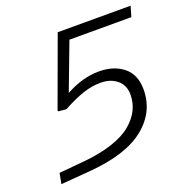

<svg xmlns="http://www.w3.org/2000/svg" viewBox="-121 -766 856 886"><g transform="rotate(-20 307.0 -322.5)"><path d="M538.1 -272Q538.1 -161.6 448.7 -89.4Q359.4 -17.1 179.2 -2L32.2 9.8L42 -42L164.1 -53.2Q246.1 -60.5 307.6 -81.1Q369.1 -101.6 404.3 -131.6Q439.5 -161.6 456.3 -196Q473.1 -230.5 473.1 -270Q473.1 -315.9 441.7 -342Q410.2 -368.2 360.8 -368.2Q319.8 -368.2 276.1 -354Q232.4 -339.8 171.9 -307.1L132.8 -311L131.8 -315.9L255.9 -654.8H613.8L599.1 -604H294.9L208 -374Q291 -419.9 372.1 -419.9Q445.3 -419.9 491.7 -382.1Q538.1 -344.2 538.1 -272Z"/></g></svg>

Font: IntelOne Mono Light
Style: Italic
Weight: 300
Italic angle: -16°
Designer: Fred Shallcrass
Foundry: Frere-Jones Type LLC
Version: Version 1.200;hotconv 1.1.0;makeotfexe 2.6.0;FJTRelease1.2